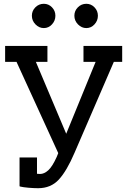

<svg xmlns="http://www.w3.org/2000/svg" viewBox="-20 -982 712 1012"><path d="M624 -656H580L373 -177Q332 -81 290 -35.5Q248 10 181 10Q158 10 129.5 7.5Q101 5 85 1L86 0H83V-152H175V-66Q181 -65 191 -65Q213 -65 234.5 -84.5Q256 -104 279 -155L287 -175L67 -656H7V-740H230V-656H169L329 -277L484 -656H420V-740H624ZM148 -899Q148 -925 166.5 -943.5Q185 -962 211 -962Q236 -962 254 -943.5Q272 -925 272 -899Q272 -873 254 -853.5Q236 -834 211 -834Q186 -834 167 -853.5Q148 -873 148 -899ZM372 -899Q372 -925 390.5 -943.5Q409 -962 435 -962Q460 -962 478 -943.5Q496 -925 496 -899Q496 -873 478 -853.5Q460 -834 435 -834Q410 -834 391 -853.5Q372 -873 372 -899Z"/></svg>

Font: Arvo
Style: Regular
Weight: 400
Designer: Anton Koovit (Cyrillic Expansion: Cyreal)
Foundry: Anton Koovit, Yassin Baggar
Version: Version 3.000